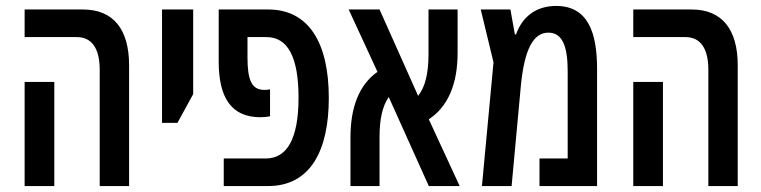

<svg xmlns="http://www.w3.org/2000/svg" viewBox="-20 -627 2564 647"><path d="M316 0H415V-407C415 -528 362 -595 260 -595H63V-502H239C287 -502 316 -467 316 -392ZM63 0H163V-351H63Z M526 -213H578L631 -310V-595H526Z M734 0H883C1027 0 1088 -121 1088 -297C1088 -485 1019 -595 884 -595H717V-419C717 -295 762 -232 857 -232C871 -232 877 -233 890 -235V-326C884 -325 879 -324 871 -324C827 -324 814 -359 814 -434V-502H878C948 -502 986 -438 986 -298C986 -159 947 -93 876 -93H734Z M1161 0H1259V-166C1259 -226 1269 -270 1290 -300L1425 0H1529L1425 -225C1489 -267 1522 -343 1522 -448V-595H1424V-445C1424 -380 1413 -334 1389 -304L1259 -595H1155L1252 -385C1191 -342 1161 -267 1161 -164Z M1854 -607C1787 -607 1740 -571 1719 -511H1715L1700 -595H1600L1643 -417L1604 0H1704L1735 -336C1747 -463 1778 -517 1828 -517C1878 -517 1893 -465 1893 -386V-93H1798V0H1992V-395C1992 -516 1962 -607 1854 -607Z M2367 0H2466V-407C2466 -528 2413 -595 2311 -595H2114V-502H2290C2338 -502 2367 -467 2367 -392ZM2114 0H2214V-351H2114Z"/></svg>

Font: Noto Sans Hebrew ExtraCondensed Medium
Style: Regular
Weight: 500
Width: 2
Designer: Monotype Design Team
Foundry: Monotype Imaging Inc.
Version: Version 2.004